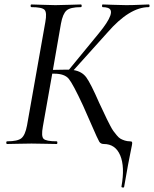

<svg xmlns="http://www.w3.org/2000/svg" viewBox="-20 -645 690 860"><path d="M646 -625Q650 -625 650 -619Q650 -613 646 -613Q560 -613 461 -499L310 -331Q347 -325 366.5 -298.5Q386 -272 424 -185Q431 -171 442 -147Q453 -123 458.5 -112Q464 -101 473 -83.5Q482 -66 488 -58Q494 -50 503 -39Q512 -28 520 -23.5Q528 -19 539 -15.5Q550 -12 562 -12Q570 -12 571.5 -8.5Q573 -5 571 5Q570 11 565.5 32.5Q561 54 553.5 93.5Q546 133 536 192Q535 197 526 194Q524 193 524 191Q540 102 518.5 51Q497 0 445 0Q431 0 424.5 -10.5Q418 -21 389 -88Q367 -137 352 -172Q307 -269 288 -292Q269 -315 223 -315H214L172 -78Q164 -35 175 -23.5Q186 -12 234 -12Q237 -12 237 -6Q237 0 234 0Q219 0 181.5 -1Q144 -2 121 -2Q98 -2 61 -1Q24 0 12 0Q8 0 8 -6Q8 -12 12 -12Q59 -12 76 -26Q93 -40 101 -83L183 -546Q191 -589 179.5 -601Q168 -613 121 -613Q117 -613 117 -619Q117 -625 121 -625Q135 -625 171 -623.5Q207 -622 228 -622Q253 -622 291.5 -623.5Q330 -625 342 -625Q346 -625 346 -619Q346 -613 342 -613Q295 -613 278 -598Q261 -583 253 -539L217 -332Q240 -333 275 -333H289L422 -495Q506 -597 462 -610Q453 -613 440 -613Q437 -613 437 -619Q437 -625 440 -625Q452 -625 485.5 -623.5Q519 -622 545 -622Q574 -622 605.5 -623.5Q637 -625 646 -625Z"/></svg>

Font: Cormorant Infant Book
Style: Italic
Weight: 500
Italic angle: -10°
Designer: Christian Thalmann (Catharsis Fonts)
Version: Version 1.000;PS 002.000;hotconv 1.0.88;makeotf.lib2.5.64775